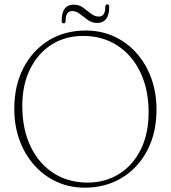

<svg xmlns="http://www.w3.org/2000/svg" viewBox="-20 -853 790 887"><path d="M376 -712Q447 -712 506.8 -684.8Q566.5 -657.5 610.5 -608Q654.5 -558.5 678.8 -492Q703 -425.5 703 -347Q703 -239.5 660.5 -158.2Q618 -77 543 -31.5Q468 14 371.5 14Q301 14 241.8 -13.2Q182.5 -40.5 138.5 -89.8Q94.5 -139 70.2 -205.5Q46 -272 46 -350Q46 -458 88.5 -539.5Q131 -621 205.2 -666.5Q279.5 -712 376 -712ZM666.5 -334Q666.5 -440 628.2 -519.5Q590 -599 521.8 -643Q453.5 -687 364 -687Q281.5 -687 218.2 -646.8Q155 -606.5 119 -533.8Q83 -461 83 -363.5Q83 -256.5 121 -177Q159 -97.5 227 -53.5Q295 -9.5 385 -9.5Q467 -9.5 530.8 -49.8Q594.5 -90 630.5 -162.8Q666.5 -235.5 666.5 -334ZM429.5 -747Q405 -747 385.8 -760.8Q366.5 -774.5 349.2 -788.2Q332 -802 313.5 -802Q283 -802 283 -757Q283 -745 274 -745Q265 -745 265 -757Q265 -831.5 320.5 -831.5Q345 -831.5 364 -817.8Q383 -804 400.2 -790.2Q417.5 -776.5 436.5 -776.5Q466.5 -776.5 466.5 -821Q466.5 -833 476 -833Q484.5 -833 484.5 -821Q484.5 -783 470 -765Q455.5 -747 429.5 -747Z"/></svg>

Font: Fraunces 72pt Soft Thin
Style: Regular
Weight: 100
Version: Version 1.000;[b76b70a41]